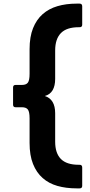

<svg xmlns="http://www.w3.org/2000/svg" viewBox="-20 -839 495 1058"><path d="M402 199Q344 199 296.5 185.5Q249 172 215 142Q181 112 162 64.5Q143 17 143 -51V-187Q143 -223 133.5 -235.5Q124 -248 101 -248H66Q52 -248 52 -262V-357Q52 -371 66 -371H101Q124 -371 133.5 -383.5Q143 -396 143 -432V-568Q143 -636 162 -683.5Q181 -731 215 -761Q249 -791 296.5 -805Q344 -819 402 -819H419Q433 -819 433 -804V-703Q433 -689 419 -689H414Q347 -689 315.5 -656.5Q284 -624 284 -561V-404Q284 -366 270 -342Q256 -318 227 -310Q284 -292 284 -215V-58Q284 5 315.5 37Q347 69 414 69H419Q433 69 433 84V185Q433 199 419 199Z"/></svg>

Font: LINE Seed JP_TTF Bold
Style: Regular
Weight: 700
Designer: LINE & Fontrix & Fontworks
Version: Version 1.009